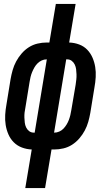

<svg xmlns="http://www.w3.org/2000/svg" viewBox="-20 -755 540 980"><path d="M109 205 142 8Q116 7 92 -2Q68 -11 50.5 -28.5Q33 -46 23 -69Q13 -92 9 -117Q5 -142 6.5 -168.5Q8 -195 13 -222L34 -351Q38 -374 44.5 -397Q51 -420 62.5 -441.5Q74 -463 90.5 -482Q107 -501 127.5 -514Q148 -527 171.5 -532.5Q195 -538 218 -538H232L265 -735H366L333 -538Q360 -537 384 -528Q408 -519 425 -501.5Q442 -484 452 -461Q462 -438 466 -413Q470 -388 468.5 -361.5Q467 -335 462 -308L441 -179Q437 -156 430.5 -133Q424 -110 412.5 -88.5Q401 -67 384.5 -48Q368 -29 347.5 -16Q327 -3 303.5 2.5Q280 8 257 8H243L210 205ZM153 -78H157L219 -452H218Q205 -452 193 -446.5Q181 -441 171.5 -431.5Q162 -422 155.5 -410.5Q149 -399 144 -387Q139 -375 136 -362.5Q133 -350 131 -337L110 -208Q107 -194 105.5 -181Q104 -168 104.5 -154.5Q105 -141 106.5 -128.5Q108 -116 113.5 -104.5Q119 -93 129 -85.5Q139 -78 153 -78ZM256 -78H257Q270 -78 282.5 -83.5Q295 -89 304 -98.5Q313 -108 320 -119.5Q327 -131 331.5 -143Q336 -155 339 -167.5Q342 -180 344 -193L366 -322Q368 -336 369.5 -349Q371 -362 370.5 -375.5Q370 -389 368.5 -401.5Q367 -414 361.5 -425.5Q356 -437 346 -444.5Q336 -452 323 -452H318Z"/></svg>

Font: Iosevka Curly Semibold Oblique
Style: Regular
Weight: 600
Italic angle: -9°
Monospace: yes
Designer: Belleve Invis
Foundry: Belleve Invis
Version: Version 11.1.0; ttfautohint (v1.8.3)